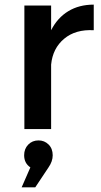

<svg xmlns="http://www.w3.org/2000/svg" viewBox="-20 -556 434 827"><path d="M73.2 251 110.8 165Q84 147 84 112.8Q84 85 101.6 66.9Q119.1 48.8 146 48.8Q171.4 48.8 189.2 66.4Q207 84 207 112.8Q207 139.2 189 165L131.8 251ZM85 0V-532.2H200.2V-425.8Q227.5 -479.5 274.2 -507.8Q320.8 -536.1 383.8 -536.1V-425.8Q305.2 -430.2 256.1 -388.9Q207 -347.7 200.2 -277.8V0Z"/></svg>

Font: Trueno
Style: Rg
Weight: 400
Designer: Julieta Ulanovsky
Foundry: Julieta Ulanovsky
Version: Version 3.001b